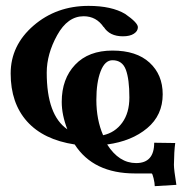

<svg xmlns="http://www.w3.org/2000/svg" viewBox="-20 -472 617 650"><path d="M306.2 -133.8Q306.2 -66.9 329.1 -14.2Q369.1 -22.9 393.6 -56.4Q418 -89.8 418 -142.1Q418 -204.1 406 -236.1Q394 -268.1 360.8 -268.1Q335 -268.1 320.6 -230.5Q306.2 -192.9 306.2 -133.8ZM440.9 80.1Q502 80.1 502 11.2L573.2 12.2Q569.3 41 568.8 85.9Q568.8 102.1 577.1 153.8L503.9 158.2Q503.9 148.4 500 131.8Q496.1 115.2 493.2 115.2H437Q295.9 115.2 232.9 17.1Q127 1 71.5 -61Q16.1 -123 16.1 -223.1Q16.1 -318.4 93.5 -385.3Q170.9 -452.1 279.8 -452.1Q357.9 -452.1 403.8 -424.8Q446.8 -395 446.8 -379.9Q446.8 -366.7 433.3 -357.9Q419.9 -349.1 396 -349.1Q351.1 -349.1 331.1 -380.9V-379.9Q306.2 -417 263.2 -417Q209 -417 173.6 -353Q138.2 -289.1 138.2 -226.1Q138.2 -82 208 -34.2Q189 -83 189 -127Q189 -205.1 234.4 -252.9Q279.8 -300.8 360.8 -300.8Q441.9 -300.8 486.3 -260Q530.8 -219.2 530.8 -152.8Q530.8 -82 478.3 -38.1Q425.8 5.9 342.8 17.1Q382.8 80.1 440.9 80.1Z"/></svg>

Font: Linux Libertine
Style: Bold
Weight: 700
Designer: Philipp H. Poll
Foundry: Philipp H. Poll
Version: Version 5.0.3